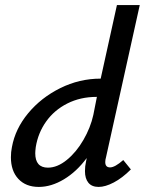

<svg xmlns="http://www.w3.org/2000/svg" viewBox="-20 -731 571 757"><path d="M466 -100 496 -63Q462 -29 428.5 -11.5Q395 6 369 6Q342 6 328.5 -10.5Q315 -27 315 -56Q315 -76 319 -93L322 -108Q282 -54 232 -24Q182 6 133 6Q82 6 52.5 -25.5Q23 -57 23 -111Q23 -132 27 -151Q40 -223 91 -284.5Q142 -346 217.5 -383.5Q293 -421 377 -421L441 -711H531L398 -111Q395 -101 395 -92Q395 -71 414 -71Q433 -71 466 -100ZM348 -278 362 -349H361Q297 -349 245.5 -323Q194 -297 162 -252Q130 -207 121 -151Q119 -135 119 -127Q119 -70 169 -70Q206 -70 243.5 -100.5Q281 -131 309 -179.5Q337 -228 348 -278Z"/></svg>

Font: Ysabeau Infant Semibold
Style: Italic
Weight: 600
Italic angle: -12°
Designer: Christian Thalmann (Catharsis Fonts)
Version: Version 0.003